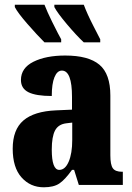

<svg xmlns="http://www.w3.org/2000/svg" viewBox="-20 -786 563 816"><path d="M34 -154Q34 -235 79.5 -274Q125 -313 218 -317L286 -320V-374Q286 -486 243 -486Q223 -486 211.5 -458Q200 -430 200 -378Q133 -378 101 -394Q69 -410 69 -446Q69 -497 122 -523.5Q175 -550 257 -550Q356 -550 402.5 -511Q449 -472 449 -380V-126Q449 -86 459.5 -71Q470 -56 499 -56H502V0H315L295 -64H286Q256 -22 232 -6Q208 10 166 10Q109 10 71.5 -32Q34 -74 34 -154ZM287 -191V-265L262 -262Q228 -258 214 -231.5Q200 -205 200 -150Q200 -64 232 -64Q257 -64 272 -99Q287 -134 287 -191ZM43 -756V-766H169Q181 -735 201 -694.5Q221 -654 226 -645L240 -619V-606H169Q137 -638 96 -685Q55 -732 43 -756ZM211 -756V-766H336Q351 -726 376.5 -676.5Q402 -627 406 -619V-606H336Q305 -635 264.5 -683Q224 -731 211 -756Z"/></svg>

Font: Noto Serif CondBlack
Style: Regular
Weight: 900
Width: 3
Designer: Monotype Design Team
Foundry: Monotype Imaging Inc.
Version: Version 1.001